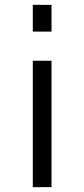

<svg xmlns="http://www.w3.org/2000/svg" viewBox="-20 -770 347 790"><path d="M115 -640V-750H192V-640ZM115 0V-520H192V0Z"/></svg>

Font: Mplus 1p
Style: Regular
Weight: 400
Version: Version 1.061